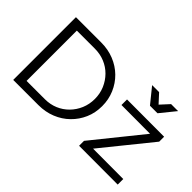

<svg xmlns="http://www.w3.org/2000/svg" viewBox="-100 -1130 1515 1515"><g transform="rotate(45 658.0 -372.5)"><path d="M388 -700Q465 -700 531 -673.5Q597 -647 645.5 -599.5Q694 -552 721.5 -488Q749 -424 749 -350Q749 -275 721.5 -212Q694 -149 645 -101Q596 -53 530 -26.5Q464 0 387 0H106V-700ZM390 -69Q449 -69 499 -90Q549 -111 587 -149.5Q625 -188 646.5 -239Q668 -290 668 -349Q668 -409 646 -460Q624 -511 586 -549.5Q548 -588 497 -609Q446 -630 387 -630H186V-69ZM850 -526 1265 -525V-470L935 -62L1273 -61V1L841 0V-55L1170 -463L850 -464ZM1097 -619H1013L910 -746H988L1078 -648H1032L1122 -746H1200Z"/></g></svg>

Font: Alexandria Light
Style: Regular
Weight: 300
Designer: Mohamed Gaber
Foundry: Kief Type Foundry
Version: Version 5.100